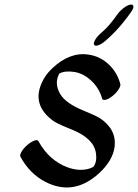

<svg xmlns="http://www.w3.org/2000/svg" viewBox="-20 -780 604 841"><path d="M554.5 -728Q500.8 -651 440.3 -600Q424.1 -586 409.7 -581.5Q395.3 -577 391.9 -584.5Q388.6 -592 398 -607.5Q407.3 -623 432.2 -644Q457 -665 493.4 -716Q503.8 -731 520.4 -744Q537 -757 549.8 -759.5Q562.5 -762 564.2 -753Q565.9 -744 554.5 -728ZM427.4 -348Q414.5 -394 379.8 -426.5Q345.1 -459 304.7 -465Q264.2 -471 240.1 -458Q216.4 -416 243.3 -369Q266.7 -328 344.9 -296Q398 -274 415.1 -264Q490.8 -215 482.1 -138Q474.7 -77 413.8 -21Q303 80 179.5 17Q109.7 -19 69.2 -94Q65.8 -101 74.6 -116Q83.5 -131 99.7 -145Q115.9 -159 130.3 -164Q144.8 -169 148.2 -162Q194.7 -77 276.1 -47Q328.4 -28 372.7 -42Q387.1 -47 390.5 -51Q405.4 -73 400.4 -108Q392 -172 298.5 -211Q294.6 -213 276.2 -220Q224.1 -241 207.3 -255Q122.1 -321 161.1 -413Q176.4 -450 206.9 -479Q284.4 -553 366.3 -541Q417.7 -534 455.6 -498.5Q493.5 -463 507 -412Q509.3 -404 499.5 -388.5Q489.6 -373 472.9 -359.5Q456.3 -346 443 -343Q429.7 -340 427.4 -348Z"/></svg>

Font: Kavivanar
Style: Regular
Weight: 400
Designer: Tharique Azeez
Foundry: Tharique Azeez
Version: Version 1.88